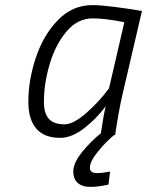

<svg xmlns="http://www.w3.org/2000/svg" viewBox="-20 -530 576 752"><path d="M536 -487 460 -161Q445 -97 431 -1H427Q396 24 364 63Q332 102 332 127Q332 148 360 148Q381 148 411 142L405 193Q365 202 334 202Q301 202 284 186Q267 170 267 142Q267 108 302 65Q337 22 375 -8Q387 -87 394 -114Q360 -67 310.5 -28.5Q261 10 216 10Q153 10 122 -26.5Q91 -63 91 -131Q91 -216 120.5 -304.5Q150 -393 207 -451.5Q264 -510 342 -510Q373 -510 428.5 -503Q484 -496 536 -487ZM467 -443Q392 -458 343 -458Q284 -458 240.5 -406.5Q197 -355 174.5 -278.5Q152 -202 152 -131Q152 -87 171 -65Q190 -43 233 -43Q267 -43 317.5 -87Q368 -131 407 -184Z"/></svg>

Font: Cairo Light
Style: Italic
Weight: 300
Italic angle: -13°
Designer: Mohamed Gaber, Accademia di Belle Arti di Urbino and others
Foundry: Kief Type Foundry, Accademia di Belle Arti di Urbino and others
Version: Version 3.011